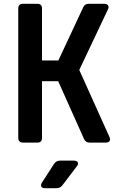

<svg xmlns="http://www.w3.org/2000/svg" viewBox="-20 -750 640 1010"><path d="M101 0Q76 0 76 -25V-705Q76 -730 101 -730H177Q201 -730 201 -705V-432H287L418 -712Q426 -730 446 -730H529Q543 -730 548.5 -721.5Q554 -713 548 -701L397 -382L556 -29Q562 -17 556.5 -8.5Q551 0 537 0H451Q430 0 422 -19L286 -323H201V-25Q201 0 177 0ZM217 240Q202 240 197.5 231.5Q193 223 201 210L265 111Q276 95 296 95H369Q384 95 389 104Q394 113 384 125L308 225Q296 240 278 240Z"/></svg>

Font: Pitagon Sans Mono
Style: Bold
Weight: 700
Monospace: yes
Designer: Travis Tran
Foundry: Pitagon
Version: Version 1.001; ttfautohint (v1.8.4.7-5d5b);gftools[0.9.26]